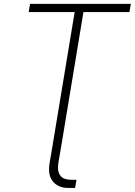

<svg xmlns="http://www.w3.org/2000/svg" viewBox="-20 -747 682 971"><path d="M125 -686.1 132.1 -727.3H641.7L634.6 -686.1H402L288.4 0L275.6 74.2Q271.7 98 274.5 114.7Q277.3 131.4 285.9 142Q294.4 152.7 308.4 157.5Q322.4 162.3 340.6 162.3H366.8L359.7 203.5H324.9Q274.9 203.5 247.5 170.8Q220.5 138.5 231.2 74.9L244 0L357.6 -686.1Z"/></svg>

Font: Inter P Extra Light
Style: Italic
Weight: 200
Italic angle: 9.39999°
Designer: Rasmus Andersson
Foundry: rsms
Version: Version 3.018;git-588b23468